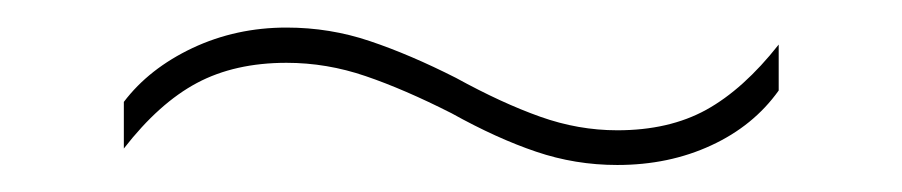

<svg xmlns="http://www.w3.org/2000/svg" viewBox="-20 -379 658 140"><path d="M547.8 -313V-346.5Q522.1 -313.9 494.9 -298.9Q467.8 -284 430.1 -284Q401.7 -284 373.9 -293.9Q346 -303.8 312.5 -322.2Q279 -339.2 249.8 -349Q220.6 -358.9 188.9 -358.9Q152.1 -358.9 120.4 -344Q88.7 -329 70.3 -304.7V-270.7Q96 -303.8 123.6 -318.5Q151.2 -333.2 188.9 -333.2Q218.3 -333.2 246.6 -323.5Q274.8 -313.9 309.3 -296.4Q342.4 -278 370.9 -268.4Q399.4 -258.7 430.1 -258.7Q467.8 -258.7 498.6 -273Q529.4 -287.2 547.8 -313Z"/></svg>

Font: Arad-FD-VF Thin
Style: Regular
Weight: 100
Designer: Mohammad Darvishi
Version: Version 1.010;September 21, 2024;FontCreator 15.0.0.2992 64-